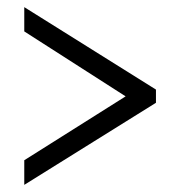

<svg xmlns="http://www.w3.org/2000/svg" viewBox="-20 -627 506 538"><path d="M48 -109 417 -339V-376L48 -607V-539L332 -357L48 -178Z"/></svg>

Font: Noto Serif Myanmar Condensed Medium
Style: Regular
Weight: 500
Width: 3
Designer: Ben Mitchell and the Monotype Design Team
Foundry: Monotype Imaging Inc.
Version: Version 2.106